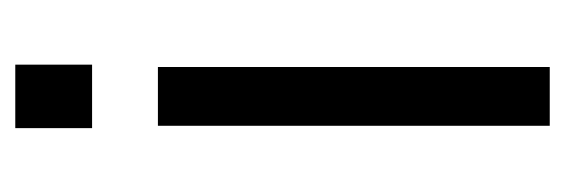

<svg xmlns="http://www.w3.org/2000/svg" viewBox="-258 -464 722 245"><g transform="rotate(-90 102.5 -341.0)"><path d="M65 0V-500H140V0ZM62 -682H143V-584H62Z"/></g></svg>

Font: Questrial
Style: Regular
Weight: 400
Designer: Joe Prince
Foundry: Joe Prince
Version: Version 1.002